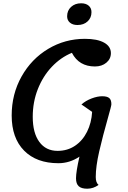

<svg xmlns="http://www.w3.org/2000/svg" viewBox="-20 -962 776 1167"><path d="M579 162Q547 185 510 185Q475 185 458.5 170Q442 155 442 122Q442 82 463 -10Q404 30 335 30Q202 30 126.5 -46.5Q51 -123 51 -260Q51 -390 111 -497Q171 -604 273 -665Q375 -726 496 -726Q571 -726 612.5 -703Q654 -680 654 -639Q654 -604 626.5 -581Q599 -558 557 -558Q460 -558 417 -641Q349 -613 295 -556Q241 -499 210 -420.5Q179 -342 179 -252Q179 -154 219 -99.5Q259 -45 330 -45Q390 -45 436 -76Q482 -107 509 -161Q536 -215 540 -282L475 -327Q501 -350 536.5 -363.5Q572 -377 601 -377Q631 -377 644 -366Q657 -355 657 -328Q657 -319 637 -249Q604 -133 583 -41.5Q562 50 562 114Q562 148 579 162ZM388 -863Q388 -898 412 -920Q436 -942 473 -942Q502 -942 519 -927.5Q536 -913 536 -888Q536 -854 512.5 -832Q489 -810 451 -810Q422 -810 405 -824.5Q388 -839 388 -863Z"/></svg>

Font: Lemonada
Style: Regular
Weight: 400
Designer: Mohamed Gaber (Arabic) Eduardo Tunni (Latin)
Foundry: Kief Type Foundry
Version: Version 3.006